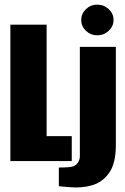

<svg xmlns="http://www.w3.org/2000/svg" viewBox="-20 -698 543 832"><path d="M25 0V-591H182V-108H291V0ZM281 113Q273 112 256.5 111Q240 110 235 109V28Q246 28 260.5 27.5Q275 27 282 26Q305 24 315.5 9.5Q326 -5 326 -20V-495H482V-69Q482 10 453 51Q424 92 378.5 105Q333 118 281 113ZM401 -545Q373 -545 352.5 -564.5Q332 -584 332 -611Q332 -639 352.5 -658.5Q373 -678 401 -678Q430 -678 451 -658.5Q472 -639 472 -612Q472 -584 451 -564.5Q430 -545 401 -545Z"/></svg>

Font: Alumni Sans Thin Black
Style: Regular
Weight: 900
Version: Version 1.018